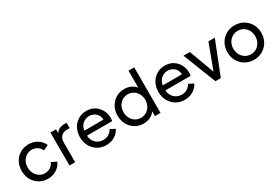

<svg xmlns="http://www.w3.org/2000/svg" viewBox="53 -1726 3912 2719"><g transform="rotate(-30 2008.5 -366.5)"><path d="M322 12Q375 12 421.5 -7Q468 -26 502 -59Q536 -92 553 -133L470 -175Q451 -131 412.5 -104.5Q374 -78 322 -78Q273 -78 233.5 -103Q194 -128 171 -171.5Q148 -215 148 -269Q148 -325 171 -368Q194 -411 233.5 -436Q273 -461 322 -461Q373 -461 412 -434.5Q451 -408 470 -366L553 -406Q536 -448 501.5 -481Q467 -514 421 -532.5Q375 -551 322 -551Q243 -551 181.5 -514.5Q120 -478 85 -414.5Q50 -351 50 -270Q50 -190 85 -126Q120 -62 181.5 -25Q243 12 322 12Z M675 0H768V-321Q768 -386 803 -421.5Q838 -457 895 -457H942V-545H909Q859 -545 823 -527.5Q787 -510 766 -475V-539H675Z M1273 12Q1356 12 1417 -27Q1478 -66 1503 -122L1425 -162Q1402 -123 1365 -98Q1328 -73 1274 -73Q1229 -73 1190.5 -93.5Q1152 -114 1127.5 -152Q1103 -190 1101 -242H1513Q1518 -269 1518 -292Q1518 -359 1488 -418Q1458 -477 1401.5 -514Q1345 -551 1265 -551Q1190 -551 1131 -515Q1072 -479 1037.5 -415.5Q1003 -352 1003 -271Q1003 -190 1038 -126Q1073 -62 1134 -25Q1195 12 1273 12ZM1265 -468Q1306 -468 1340 -449.5Q1374 -431 1395 -398Q1416 -365 1417 -322H1103Q1113 -390 1159 -429Q1205 -468 1265 -468Z M1884 12Q1944 12 1993.5 -11.5Q2043 -35 2073 -79V0H2164V-745H2070V-467Q2039 -507 1991 -529Q1943 -551 1884 -551Q1808 -551 1747.5 -514Q1687 -477 1652 -413.5Q1617 -350 1617 -269Q1617 -189 1652 -125.5Q1687 -62 1747.5 -25Q1808 12 1884 12ZM1892 -78Q1841 -78 1801 -103Q1761 -128 1738 -171.5Q1715 -215 1715 -269Q1715 -324 1738 -367.5Q1761 -411 1801.5 -436Q1842 -461 1892 -461Q1943 -461 1983 -435.5Q2023 -410 2046.5 -367Q2070 -324 2070 -269Q2070 -215 2046.5 -171.5Q2023 -128 1983 -103Q1943 -78 1892 -78Z M2556 12Q2639 12 2700 -27Q2761 -66 2786 -122L2708 -162Q2685 -123 2648 -98Q2611 -73 2557 -73Q2512 -73 2473.5 -93.5Q2435 -114 2410.5 -152Q2386 -190 2384 -242H2796Q2801 -269 2801 -292Q2801 -359 2771 -418Q2741 -477 2684.5 -514Q2628 -551 2548 -551Q2473 -551 2414 -515Q2355 -479 2320.5 -415.5Q2286 -352 2286 -271Q2286 -190 2321 -126Q2356 -62 2417 -25Q2478 12 2556 12ZM2548 -468Q2589 -468 2623 -449.5Q2657 -431 2678 -398Q2699 -365 2700 -322H2386Q2396 -390 2442 -429Q2488 -468 2548 -468Z M3062 0H3150L3362 -539H3258L3106 -131L2955 -539H2851Z M3691 12Q3767 12 3830 -24Q3893 -60 3930.5 -124Q3968 -188 3968 -270Q3968 -351 3931.5 -414.5Q3895 -478 3832 -514.5Q3769 -551 3691 -551Q3612 -551 3549 -514.5Q3486 -478 3449.5 -414.5Q3413 -351 3413 -270Q3413 -189 3450 -125Q3487 -61 3550 -24.5Q3613 12 3691 12ZM3691 -78Q3640 -78 3599.5 -103Q3559 -128 3535 -171.5Q3511 -215 3511 -270Q3511 -325 3535 -368Q3559 -411 3599.5 -436Q3640 -461 3691 -461Q3741 -461 3781.5 -436Q3822 -411 3845.5 -368Q3869 -325 3869 -270Q3869 -215 3845.5 -171.5Q3822 -128 3781.5 -103Q3741 -78 3691 -78Z"/></g></svg>

Font: Plus Jakarta Sans Medium
Style: Regular
Weight: 500
Designer: Gumpita Rahayu
Foundry: Tokotype
Version: Version 2.004; ttfautohint (v1.8.3)